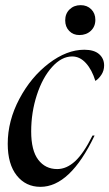

<svg xmlns="http://www.w3.org/2000/svg" viewBox="-20 -713 424 745"><path d="M307 -520Q345 -520 364.5 -503Q384 -486 384 -459Q384 -439 373.5 -423Q363 -407 350 -399Q337 -442 313.5 -468Q290 -494 260 -494Q219 -494 182 -453Q145 -412 123 -344.5Q101 -277 101 -203Q101 -129 128.5 -93Q156 -57 202 -57Q238 -57 271 -87Q304 -117 339 -187H347Q252 12 137 12Q80 12 45 -32Q10 -76 10 -155Q10 -244 55 -329Q100 -414 169.5 -467Q239 -520 307 -520ZM233 -634Q233 -660 250 -676.5Q267 -693 293 -693Q318 -693 334 -677Q350 -661 350 -636Q350 -610 332.5 -593.5Q315 -577 288 -577Q264 -577 248.5 -593Q233 -609 233 -634Z"/></svg>

Font: Nyght Serif Italic
Style: Regular
Weight: 400
Italic angle: -16°
Designer: Maksym Kobuzan
Version: Version 0.410